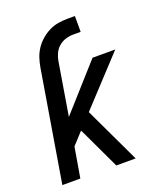

<svg xmlns="http://www.w3.org/2000/svg" viewBox="-136 -824 772 913"><g transform="rotate(-20 250.0 -367.5)"><path d="M21 0 114 -560Q118 -584 125.5 -607Q133 -630 146.5 -650.5Q160 -671 179.5 -688Q199 -705 221 -716Q243 -727 267 -731Q291 -735 314 -735H352V-655H314Q295 -655 275.5 -649Q256 -643 240.5 -629.5Q225 -616 216.5 -597.5Q208 -579 205 -560L161 -294L363 -520H478L258 -283L392 0H294L203 -193L193 -213L138 -153L112 0Z"/></g></svg>

Font: Iosevka SS04 Medium Oblique
Style: Regular
Weight: 500
Italic angle: -9°
Monospace: yes
Designer: Belleve Invis
Foundry: Belleve Invis
Version: Version 19.0.0; ttfautohint (v1.8.4)